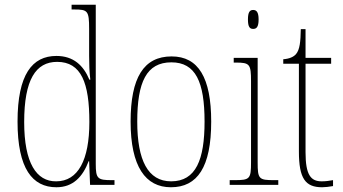

<svg xmlns="http://www.w3.org/2000/svg" viewBox="-20 -780 1447 810"><path d="M218 10C288 10 329 -34 354 -100H356L360 0H463V-20H452C392 -20 384 -26 384 -88V-760H282V-740H293C350 -740 356 -735 356 -658V-544C356 -511 357 -477 361 -444H357C332 -504 290 -544 218 -544C116 -544 54 -466 54 -267C54 -68 117 10 218 10ZM217 -15C134 -14 82 -92 82 -265C82 -444 131 -519 221 -519C323 -519 357 -430 357 -265C357 -106 310 -15 217 -15Z M701 10C813 10 871 -75 871 -267C871 -452 817 -542 704 -542C586 -542 531 -452 531 -267C531 -77 594 10 701 10ZM702 -15C604 -15 559 -104 559 -267C559 -434 598 -517 703 -517C805 -517 843 -435 843 -267C843 -107 807 -15 702 -15Z M1048 -658C1062 -658 1071 -666 1071 -698C1071 -729 1062 -738 1048 -738C1034 -738 1026 -729 1026 -698C1026 -666 1034 -658 1048 -658ZM949 0H1154V-20H1136C1072 -20 1067 -25 1067 -95V-536H966V-516H975C1034 -516 1039 -509 1039 -437V-95C1039 -25 1034 -20 969 -20H949Z M1339 10C1352 10 1368 8 1385 5V-20C1367 -17 1355 -15 1337 -15C1291 -15 1269 -42 1269 -138V-511H1377V-536H1269V-657H1249C1248 -605 1245 -571 1229 -552C1219 -540 1201 -532 1175 -530V-511H1241V-141C1241 -27 1268 10 1339 10Z"/></svg>

Font: Noto Serif Hebrew Condensed Thin
Style: Regular
Weight: 100
Width: 3
Designer: Monotype Design Team
Foundry: Monotype Imaging Inc.
Version: Version 2.004